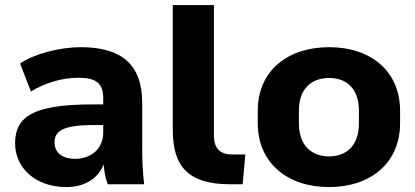

<svg xmlns="http://www.w3.org/2000/svg" viewBox="-20 -739 1664 770"><path d="M246.1 11.2C320.3 11.2 373 -23.4 396 -79.6C397.5 -52.7 402.3 -25.9 412.1 0H558.1C552.2 -48.3 550.3 -97.7 550.3 -145V-327.1C550.3 -481.4 466.3 -549.8 303.7 -549.8C220.2 -549.8 117.7 -523.4 60.5 -484.4L104 -372.1C164.1 -408.7 232.4 -427.2 295.4 -427.2C364.3 -427.2 394 -405.3 394 -346.2V-320.3H350.6C114.3 -320.3 40.5 -271.5 40.5 -164.6C40.5 -66.4 121.1 11.2 246.1 11.2ZM281.7 -102.1C228.5 -102.1 198.7 -127.4 198.7 -168.5C198.7 -213.4 233.9 -237.3 351.6 -237.3H394V-208C394 -141.6 344.7 -102.1 281.7 -102.1Z M903.8 0H953.1L963.9 -119.6H910.2C859.9 -119.6 837.9 -147 837.9 -195.3V-718.8H672.9V-218.8C672.9 -76.2 729.5 0 903.8 0Z M1299.8 11.2C1465.8 11.2 1584.5 -85 1584.5 -244.6V-294.4C1584.5 -455.1 1465.8 -549.8 1299.8 -549.8C1133.3 -549.8 1013.7 -455.1 1013.7 -294.4V-244.6C1013.7 -85 1133.3 11.2 1299.8 11.2ZM1299.8 -111.8C1231.9 -111.8 1178.7 -153.3 1178.7 -244.6V-294.4C1178.7 -386.2 1231.9 -426.3 1299.8 -426.3C1368.2 -426.3 1419.4 -385.7 1419.4 -294.4V-244.6C1419.4 -153.8 1368.2 -111.8 1299.8 -111.8Z"/></svg>

Font: Winston ExtraBold
Style: Regular
Weight: 800
Designer: Vernon Adams, Kim Jin-seong, David Berlow, Cristiano Sobral
Foundry: The Winston Project Authors
Version: Version 3.004